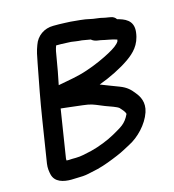

<svg xmlns="http://www.w3.org/2000/svg" viewBox="-104 -749 788 868"><g transform="rotate(-15 289.5 -314.5)"><path d="M283.2 -570C296.8 -568.4 309.9 -565.4 332.4 -564.1C343 -562.7 355.8 -559.8 371.9 -557.3C388.1 -543.3 407.3 -544.8 415.3 -542.7C437.8 -536.9 467.2 -533.8 488 -526C487.3 -522.1 486.8 -519.7 486.3 -518.3C478.5 -504.3 458.5 -490.7 432.2 -476.5C401 -459.7 361.6 -441.5 316.7 -426.6C269.9 -410.7 228.4 -405.3 178.7 -395.4C182.3 -414.4 186.4 -433.8 190.8 -456.6C193.9 -476.2 196.8 -493.3 200.7 -513.6C205.5 -543.6 207.1 -553.9 213.8 -572H236.9C256 -572 262.1 -570.2 283.2 -570ZM159.8 -291.3C167.6 -290.7 178.6 -289.6 187.9 -288.2C222.6 -283.5 252.6 -281.3 283.4 -276.3C308.3 -272.1 326.9 -261.6 356 -250.4C380.4 -241.5 407.4 -232.7 417.6 -224.5C426.8 -215 438.3 -201.2 440.3 -193.6C440.6 -192.2 440.8 -191.3 440.9 -190.3C421 -147.6 398.4 -138.9 357.8 -115.2C327.6 -98.2 282.1 -79.8 243.3 -70.3C217 -64.5 192.9 -58 168.1 -58C154.8 -58 145.4 -57.8 135 -57C132.7 -57 128.5 -57 124.8 -57.3C124.4 -60.2 124 -63.9 124.5 -67ZM154.1 31C169.1 31 187 30.2 204.4 26.4L250.4 16.3C284.8 7.7 321.6 -7.1 350.1 -19.1C375.8 -29.4 398.4 -43 416.2 -52.1C460.4 -74.3 508.2 -122.5 525.8 -175.3C540.6 -219.7 521.7 -250.8 506.4 -269.3C490.6 -289.8 475.6 -305.2 443.1 -317.6C418.6 -326.3 385.5 -340.1 358.3 -350.3C411.6 -369.8 464.9 -396.2 505.3 -424.4C538.2 -447.8 571.3 -477.8 578.2 -535.9C585.6 -593.9 540.6 -606.9 510.6 -615.3C505.1 -623.8 496.3 -630.2 483.4 -631.8L472.7 -633.7C466.3 -634.8 460.2 -635.3 453.7 -637.1C434.6 -642.6 410.4 -642.9 393.8 -647.3C367.2 -654.2 330.4 -656.2 304.1 -658.9C303.5 -658.9 302.4 -659 301.6 -659C285 -659 275.6 -661 250.9 -661H223.9C182.4 -661 145.9 -636.5 132.2 -595.9C122.2 -570 118.6 -549.7 112.1 -515.8C94.6 -424.2 81 -356.2 65.9 -260L35.5 -67C32.3 -46.5 35.4 -28.7 38.2 -16.1C47.2 23.4 87.8 32 123 32C131.4 32 140.6 31 154.1 31Z"/></g></svg>

Font: Just Breathe
Style: BdObl3
Weight: 400
Foundry: Cannot Into Space Fonts
Version: Version 0.72